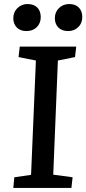

<svg xmlns="http://www.w3.org/2000/svg" viewBox="-20 -932 428 952"><path d="M158 -632 72 -649 78 -701H358L352 -649L267 -632L244 -66L340 -53L334 0H46L51 -53L134 -65ZM46 -842Q46 -872 66.5 -892Q87 -912 116 -912Q148 -912 165 -894.5Q182 -877 182 -847Q182 -817 162.5 -797.5Q143 -778 111 -778Q81 -778 63.5 -795.5Q46 -813 46 -842ZM252 -842Q252 -872 272.5 -892Q293 -912 323 -912Q354 -912 371 -894.5Q388 -877 388 -847Q388 -817 368 -797.5Q348 -778 318 -778Q287 -778 269.5 -795.5Q252 -813 252 -842Z"/></svg>

Font: Literata Medium
Style: Italic
Weight: 500
Italic angle: -2°
Designer: Latin by Veronika Burian and Jose Scaglione. Greek by Irene Vlachou. Cyrillic by Vera Evstafieva
Foundry: TypeTogether
Version: Version 3.103;gftools[0.9.29]